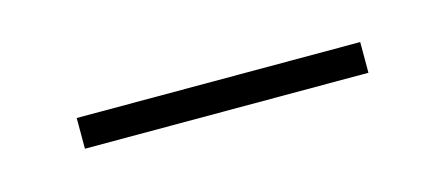

<svg xmlns="http://www.w3.org/2000/svg" viewBox="-22 -394 365 157"><g transform="rotate(-15 160.0 -316.0)"><path d="M40 -303V-329H280V-303Z"/></g></svg>

Font: Noto Sans Sinhala UI Thin
Style: Regular
Weight: 100
Designer: Jelle Bosma - Monotype Design Team
Foundry: Monotype Imaging Inc.
Version: Version 2.006; ttfautohint (v1.8.4.7-5d5b)